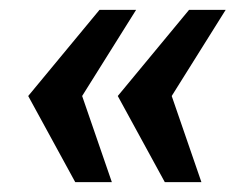

<svg xmlns="http://www.w3.org/2000/svg" viewBox="-20 -531 482 388"><path d="M313 -163 218 -337 362 -511H436L327 -337L387 -163ZM132 -163 37 -337 181 -511H255L146 -337L206 -163Z"/></svg>

Font: Chivo Medium Black
Style: Italic
Weight: 900
Italic angle: -8.05°
Version: Version 2.002